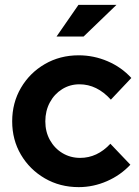

<svg xmlns="http://www.w3.org/2000/svg" viewBox="-20 -758 572 788"><path d="M303 10Q226 10 164 -26Q102 -62 66 -123Q30 -184 30 -260Q30 -336 66 -397.5Q102 -459 164 -495Q226 -531 303 -531Q365 -531 422 -506.5Q479 -482 519 -438L435 -349Q378 -412 306 -412Q267 -412 235 -392Q203 -372 184.5 -337.5Q166 -303 166 -260Q166 -217 185 -183Q204 -149 236.5 -129.5Q269 -110 309 -110Q379 -110 433 -168L515 -82Q475 -39 419 -14.5Q363 10 303 10ZM212 -608 302 -738H458L323 -608Z"/></svg>

Font: Red Hat Display
Style: Bold
Weight: 700
Designer: Pentagram, MCKL
Foundry: Pentagram, MCKL
Version: Version 1.023; ttfautohint (v1.8.3)